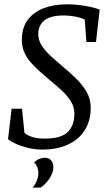

<svg xmlns="http://www.w3.org/2000/svg" viewBox="-20 -680 490 887"><path d="M173.5 11Q141 11 108.5 3Q76.1 -5 51.6 -16.4Q27.2 -27.7 17.1 -37.1L33.6 -177.6H81.9L92.8 -66.7Q104.5 -55 128.7 -47.3Q153 -39.7 186.9 -39.7Q261.6 -39.7 292.6 -69.7Q323.6 -99.8 323.6 -155.9Q323.6 -185.3 308.1 -210.8Q292.5 -236.3 266.5 -260.8Q240.4 -285.2 209.1 -310.7Q182.8 -332.9 159.7 -353.6Q136.6 -374.3 118.7 -395.6Q100.9 -416.8 91 -441.5Q81 -466.2 81 -495.5Q81 -552 108 -588.1Q134.9 -624.1 181.7 -642Q228.6 -660 288.4 -660Q332.9 -660 374.4 -652.6Q415.9 -645.3 440.6 -635.7L423.5 -485.9H379.1L371.6 -589.6Q353.9 -598.5 326.6 -603.6Q299.3 -608.6 274.6 -608.6Q214.1 -608.6 185.4 -586Q156.8 -563.4 156.8 -522.5Q156.8 -496.3 171.3 -472.2Q185.7 -448.2 210.9 -424.6Q236.1 -401.1 267.2 -374.9Q299.9 -348 330.1 -318.7Q360.2 -289.4 379.7 -256.2Q399.1 -222.9 399.1 -182.2Q399.1 -123.2 372.4 -80Q345.8 -36.7 295.6 -12.9Q245.3 11 173.5 11ZM130.3 186.8Q143 173.2 150.1 154.4Q157.3 135.6 157.3 119.2Q157.3 106 152.9 93.7Q148.6 81.3 137.7 70.7Q149.7 58.7 162.5 53.8Q175.3 48.8 185.5 48.8Q208.1 48.8 217.3 62.2Q226.6 75.6 226.6 91.3Q226.6 116.3 209.2 143.7Q191.8 171.1 167.1 186.8Z"/></svg>

Font: Faustina Light
Style: Italic
Weight: 300
Italic angle: -8°
Designer: Alfonso Garcia
Foundry: http://www.omnibus-type.com
Version: Version 1.200